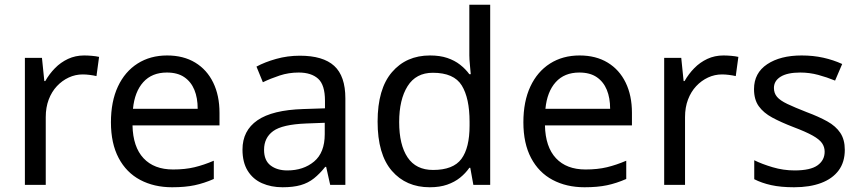

<svg xmlns="http://www.w3.org/2000/svg" viewBox="-20 -780 3629 810"><path d="M335 -546Q350 -546 367.5 -544.5Q385 -543 398 -540L387 -459Q374 -462 358.5 -464Q343 -466 329 -466Q298 -466 270 -453Q242 -440 220 -416.5Q198 -393 185.5 -360Q173 -327 173 -286V0H85V-536H157L167 -438H171Q188 -468 212 -492.5Q236 -517 267 -531.5Q298 -546 335 -546Z M685 -546Q754 -546 803.5 -516Q853 -486 879.5 -431.5Q906 -377 906 -304V-251H539Q541 -160 585.5 -112.5Q630 -65 710 -65Q761 -65 800.5 -74.5Q840 -84 882 -102V-25Q841 -7 801 1.5Q761 10 706 10Q630 10 571.5 -21Q513 -52 480.5 -113.5Q448 -175 448 -264Q448 -352 477.5 -415Q507 -478 560.5 -512Q614 -546 685 -546ZM684 -474Q621 -474 584.5 -433.5Q548 -393 541 -321H814Q814 -367 800 -401Q786 -435 757.5 -454.5Q729 -474 684 -474Z M1245 -545Q1343 -545 1390 -502Q1437 -459 1437 -365V0H1373L1356 -76H1352Q1329 -47 1304.5 -27.5Q1280 -8 1248.5 1Q1217 10 1172 10Q1124 10 1085.5 -7Q1047 -24 1025 -59.5Q1003 -95 1003 -149Q1003 -229 1066 -272.5Q1129 -316 1260 -320L1351 -323V-355Q1351 -422 1322 -448Q1293 -474 1240 -474Q1198 -474 1160 -461.5Q1122 -449 1089 -433L1062 -499Q1097 -518 1145 -531.5Q1193 -545 1245 -545ZM1271 -259Q1171 -255 1132.5 -227Q1094 -199 1094 -148Q1094 -103 1121.5 -82Q1149 -61 1192 -61Q1260 -61 1305 -98.5Q1350 -136 1350 -214V-262Z M1793 10Q1693 10 1633 -59.5Q1573 -129 1573 -267Q1573 -405 1633.5 -475.5Q1694 -546 1794 -546Q1836 -546 1867 -535.5Q1898 -525 1921 -507Q1944 -489 1960 -467H1966Q1965 -480 1962.5 -505.5Q1960 -531 1960 -546V-760H2048V0H1977L1964 -72H1960Q1944 -49 1921 -30.5Q1898 -12 1866.5 -1Q1835 10 1793 10ZM1807 -63Q1892 -63 1926.5 -109.5Q1961 -156 1961 -250V-266Q1961 -366 1928 -419.5Q1895 -473 1806 -473Q1735 -473 1699.5 -416.5Q1664 -360 1664 -265Q1664 -169 1699.5 -116Q1735 -63 1807 -63Z M2425 -546Q2494 -546 2543.5 -516Q2593 -486 2619.5 -431.5Q2646 -377 2646 -304V-251H2279Q2281 -160 2325.5 -112.5Q2370 -65 2450 -65Q2501 -65 2540.5 -74.5Q2580 -84 2622 -102V-25Q2581 -7 2541 1.5Q2501 10 2446 10Q2370 10 2311.5 -21Q2253 -52 2220.5 -113.5Q2188 -175 2188 -264Q2188 -352 2217.5 -415Q2247 -478 2300.5 -512Q2354 -546 2425 -546ZM2424 -474Q2361 -474 2324.5 -433.5Q2288 -393 2281 -321H2554Q2554 -367 2540 -401Q2526 -435 2497.5 -454.5Q2469 -474 2424 -474Z M3032 -546Q3047 -546 3064.5 -544.5Q3082 -543 3095 -540L3084 -459Q3071 -462 3055.5 -464Q3040 -466 3026 -466Q2995 -466 2967 -453Q2939 -440 2917 -416.5Q2895 -393 2882.5 -360Q2870 -327 2870 -286V0H2782V-536H2854L2864 -438H2868Q2885 -468 2909 -492.5Q2933 -517 2964 -531.5Q2995 -546 3032 -546Z M3544 -148Q3544 -96 3518 -61Q3492 -26 3444 -8Q3396 10 3330 10Q3274 10 3233.5 1Q3193 -8 3162 -24V-104Q3194 -88 3239.5 -74.5Q3285 -61 3332 -61Q3399 -61 3429 -82.5Q3459 -104 3459 -140Q3459 -160 3448 -176Q3437 -192 3408.5 -208Q3380 -224 3327 -244Q3275 -264 3238 -284Q3201 -304 3181 -332Q3161 -360 3161 -404Q3161 -472 3216.5 -509Q3272 -546 3362 -546Q3411 -546 3453.5 -536.5Q3496 -527 3533 -510L3503 -440Q3469 -454 3432 -464Q3395 -474 3356 -474Q3302 -474 3273.5 -456.5Q3245 -439 3245 -409Q3245 -387 3258 -371.5Q3271 -356 3301.5 -341.5Q3332 -327 3383 -307Q3434 -288 3470 -268Q3506 -248 3525 -219.5Q3544 -191 3544 -148Z"/></svg>

Font: Noto Sans Khmer
Style: Regular
Weight: 400
Designer: Danh Hong and the Monotype Design Team
Foundry: Monotype Imaging Inc.
Version: Version 2.003